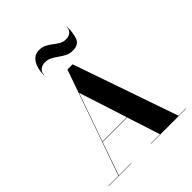

<svg xmlns="http://www.w3.org/2000/svg" viewBox="-266 -1156 1316 1316"><g transform="rotate(-45 392.0 -498.5)"><path d="M308 -909Q279.5 -909 260.8 -893.5Q242 -878 242 -850H239.5Q239.5 -914 265 -955.5Q290.5 -997 338.5 -997Q368.5 -997 391.5 -985Q414.5 -973 434.2 -957.5Q454 -942 474.2 -930Q494.5 -918 519 -918Q551 -918 568 -933.8Q585 -949.5 585 -977H587.5Q587.5 -906 570.8 -868Q554 -830 498.5 -830Q469.5 -830 446.2 -842Q423 -854 401.5 -869.5Q380 -885 357.5 -897Q335 -909 308 -909ZM17 -2.5H113.5L381.5 -765H432L696 -2.5H767V0H427V-2.5H516.5L438.5 -243H201L117 -2.5H237V0H17ZM325 -595.5 202 -246H438Z"/></g></svg>

Font: Bodoni* 72pt
Style: Bold
Weight: 700
Version: Version 2.3